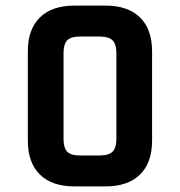

<svg xmlns="http://www.w3.org/2000/svg" viewBox="-20 -663 640 683"><path d="M264 -110H335Q367 -110 380.5 -123.5Q394 -137 394 -169V-474Q394 -506 380.5 -519.5Q367 -533 335 -533H264Q232 -533 219 -519.5Q206 -506 206 -474V-169Q206 -137 219 -123.5Q232 -110 264 -110ZM356 0H244Q165 0 122 -42Q79 -84 79 -163V-480Q79 -559 122 -601Q165 -643 244 -643H356Q435 -643 478 -601Q521 -559 521 -480V-163Q521 -84 478 -42Q435 0 356 0Z"/></svg>

Font: RajdhaniMono
Style: Bold
Weight: 700
Monospace: yes
Designer: Satya Rajpurohit, Jyotish Sonowal
Foundry: Indian Type Foundry
Version: Version 1.201;PS 1.0;hotconv 1.0.78;makeotf.lib2.5.61930; tt